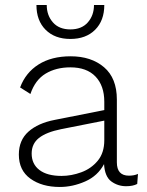

<svg xmlns="http://www.w3.org/2000/svg" viewBox="-20 -734 583 764"><path d="M395 -329Q395 -393 360 -429.5Q325 -466 260 -466Q203 -466 161.5 -441Q120 -416 101 -360L60 -386Q82 -445 133.5 -477.5Q185 -510 261 -510Q343 -510 394 -466.5Q445 -423 445 -338V-88Q445 -35 493 -35Q514 -35 529 -42L526 -2Q509 7 482 7Q449 7 423 -12Q397 -31 394 -81Q369 -34 319 -12Q269 10 218 10Q147 10 101 -23Q55 -56 55 -119Q55 -176 93 -210Q131 -244 198 -257L395 -296ZM106 -123Q106 -81 137 -57.5Q168 -34 225 -34Q264 -34 303.5 -48.5Q343 -63 369 -94.5Q395 -126 395 -176V-254L223 -220Q164 -208 135 -185Q106 -162 106 -123ZM395 -714Q395 -652 358.5 -615.5Q322 -579 260 -579Q198 -579 161.5 -615.5Q125 -652 125 -714H166Q166 -673 190.5 -645Q215 -617 260 -617Q305 -617 329.5 -645Q354 -673 354 -714Z"/></svg>

Font: Work Sans Light
Style: Regular
Weight: 300
Designer: Wei Huang
Foundry: Wei Huang
Version: Version 2.012; ttfautohint (v1.8.3)